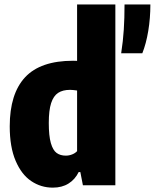

<svg xmlns="http://www.w3.org/2000/svg" viewBox="-20 -828 692 858"><path d="M23.5 -263.5Q23.5 -409 92.2 -482.8Q161 -556.5 306.5 -556.5Q318.5 -556.5 324.5 -556V-808H495.5V0H350.5L339 -59H331.5Q315.5 -26 286.2 -7.8Q257 10.5 216 10.5Q163 10.5 119.5 -18.8Q76 -48 49.8 -109.5Q23.5 -171 23.5 -263.5ZM324.5 -152.5V-423.5Q304.5 -426.5 293 -426.5Q260.5 -426.5 239.8 -413Q219 -399.5 208.5 -367.2Q198 -335 198 -278.5Q198 -221 207.2 -188.8Q216.5 -156.5 233 -144.5Q249.5 -132.5 274 -132.5Q288.5 -132.5 302 -137.8Q315.5 -143 324.5 -152.5ZM536.5 -808H652Q652 -746.5 642.5 -689.5Q633 -632.5 616 -590H521.5Q530 -645 533.2 -695.8Q536.5 -746.5 536.5 -808Z"/></svg>

Font: Encode Sans Condensed ExtraBold
Style: Regular
Weight: 800
Width: 3
Designer: Multiple Designers
Foundry: Impallari Type
Version: Version 2.000